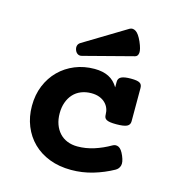

<svg xmlns="http://www.w3.org/2000/svg" viewBox="-104 -773 808 875"><g transform="rotate(15 300.0 -336.0)"><path d="M462.9 -146Q477.1 -154.3 491.2 -147.7Q505.4 -141.1 517.6 -112.3Q529.8 -83.5 525.1 -67.4Q520.5 -51.3 505.4 -43Q461.4 -18.6 411.6 -3.9Q361.8 10.7 309.6 10.7Q252.9 10.7 207.3 -6.8Q161.6 -24.4 129.4 -55.9Q97.2 -87.4 79.6 -130.9Q62 -174.3 62 -225.6Q62 -277.8 79.8 -321.3Q97.7 -364.7 129.2 -396Q160.6 -427.2 203.1 -444.6Q245.6 -461.9 294.9 -461.9Q334.5 -461.9 362.1 -448Q389.6 -434.1 406.7 -404.8V-431.2Q406.7 -447.8 420.9 -454.8Q435.1 -461.9 466.3 -461.9Q481.9 -461.9 492.2 -460.2Q502.4 -458.5 508.3 -454.8Q514.2 -451.2 516.6 -445.3Q519 -439.5 519 -431.2V-274.4Q519 -257.8 504.4 -250.7Q489.7 -243.7 454.6 -243.7Q437 -243.7 426 -245.4Q415 -247.1 408.4 -250.7Q401.9 -254.4 399.4 -260.3Q397 -266.1 397 -274.4Q397 -289.6 391.6 -303.2Q386.2 -316.9 375.2 -327.6Q364.3 -338.4 347.9 -344.7Q331.5 -351.1 309.6 -351.1Q283.2 -351.1 261.5 -342.3Q239.7 -333.5 224.6 -316.9Q209.5 -300.3 201.2 -277.1Q192.9 -253.9 192.9 -225.6Q192.9 -196.8 201.2 -173.8Q209.5 -150.9 224.6 -134.3Q239.7 -117.7 261.5 -108.9Q283.2 -100.1 309.6 -100.1Q348.6 -100.1 387.7 -112.5Q426.8 -125 462.9 -146ZM400.9 -679.7Q414.6 -687.5 429.7 -678Q444.8 -668.5 459.5 -635.3Q474.1 -601.6 472.4 -585.2Q470.7 -568.8 458 -565.4L223.6 -504.4Q211.9 -501 203.1 -506.6Q194.3 -512.2 190.4 -523.4Q186.5 -534.2 189.2 -543.7Q191.9 -553.2 201.7 -559.1Z"/></g></svg>

Font: Courier Prime
Style: Bold
Weight: 700
Monospace: yes
Designer: Alan Dague-Greene
Foundry: Quote-Unquote Apps
Version: Version 1.202